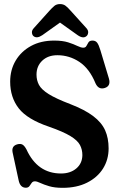

<svg xmlns="http://www.w3.org/2000/svg" viewBox="-20 -911 582 944"><path d="M288 12.5Q248.5 12.5 221.8 4.5Q195 -3.5 178 -11.5Q161 -19.5 152 -19.5Q141 -19.5 135.8 -11.8Q130.5 -4 124.8 4Q119 12 107 12Q79 12 71.5 -25L42 -161.5Q35.5 -193.5 65.5 -201.5Q80.5 -205.5 90.2 -200.2Q100 -195 110 -176.5Q164 -58 280 -58Q326 -58 355.2 -82.8Q384.5 -107.5 385 -148.5Q385 -175.5 373.2 -198Q361.5 -220.5 326.2 -242Q291 -263.5 221 -288Q114.5 -324 72.2 -378.2Q30 -432.5 30 -509.5Q30 -567.5 57 -613Q84 -658.5 132.5 -685Q181 -711.5 246.5 -711.5Q287.5 -711.5 315 -702.8Q342.5 -694 360.2 -685.2Q378 -676.5 389.5 -676.5Q400.5 -676.5 405 -685.2Q409.5 -694 415 -702.8Q420.5 -711.5 435 -711.5Q449.5 -711.5 457.5 -701.2Q465.5 -691 473.5 -664.5L515.5 -525Q526 -488.5 495.5 -478.5Q464.5 -468.5 449.5 -501.5Q420 -573.5 370.5 -606.5Q321 -639.5 262 -639.5Q216 -639.5 187.8 -612.8Q159.5 -586 159.5 -544Q159.5 -516.5 171.5 -493.8Q183.5 -471 219.2 -448.5Q255 -426 326 -399Q397 -371.5 438.2 -340.2Q479.5 -309 496.8 -270.5Q514 -232 514 -181.5Q514 -126 486.5 -82.2Q459 -38.5 408.2 -13Q357.5 12.5 288 12.5ZM188 -738Q160.5 -719.5 144 -734Q138 -739.5 137 -750.8Q136 -762 147 -773.5L222.5 -857.5Q236 -872.5 247 -881.8Q258 -891 275 -891Q292 -891 303.2 -882Q314.5 -873 328 -857.5L404 -773.5Q414.5 -762 413.5 -751Q412.5 -740 406 -734Q389.5 -719 362 -738L275 -800Z"/></svg>

Font: Fraunces 144pt SuperSoft SemiBold
Style: Regular
Weight: 600
Version: Version 1.000;[b76b70a41]